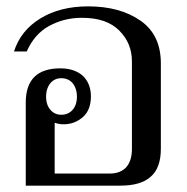

<svg xmlns="http://www.w3.org/2000/svg" viewBox="-20 -584 588 604"><path d="M61 -261C61 -261 61 0 61 0C61 0 358 0 358 0C401 0 433 -9 454 -28C475 -46 486 -75 486 -116C486 -116 486 -385 486 -385C486 -444 465 -489 422 -519C379 -549 324 -564 257 -564C198 -564 148 -551 107 -526C66 -501 38 -466 24 -422C24 -422 64 -422 64 -422C80 -458 103 -485 134 -502C165 -519 199 -528 238 -528C289 -528 328 -515 355 -488C382 -461 395 -429 395 -391C395 -391 395 -115 395 -115C395 -91 389 -72 378 -59C366 -45 348 -38 324 -38C324 -38 152 -38 152 -38C152 -38 152 -198 152 -198C160 -195 169 -193 180 -193C204 -193 224 -201 241 -216C258 -231 266 -253 266 -281C266 -308 257 -330 240 -346C223 -361 199 -369 170 -369C97 -369 61 -333 61 -261ZM208 -238C199 -228 187 -223 173 -223C159 -223 148 -228 139 -238C130 -248 125 -262 125 -280C125 -298 130 -312 139 -323C148 -333 159 -338 173 -338C187 -338 199 -333 208 -323C217 -312 222 -298 222 -280C222 -262 217 -248 208 -238Z"/></svg>

Font: BUSH 25 TRIRONG
Style: Regular
Weight: 400
Designer: Katatrad Team
Foundry: CadsonDemak